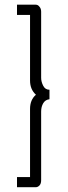

<svg xmlns="http://www.w3.org/2000/svg" viewBox="-20 -760 288 811"><path d="M51.8 -696.8V-740.2H130.9Q134.8 -740.2 139.2 -738.3Q143.6 -736.3 148.7 -729Q153.8 -721.7 153.8 -710V-431.2Q153.8 -415 162.4 -397.9Q170.9 -380.9 189 -380.9V-340.8Q171.4 -338.9 162.6 -324Q153.8 -309.1 153.8 -289.1V1Q153.8 16.1 146.7 23.4Q139.6 30.8 130.9 30.8H51.8V-12.2H106.9V-299.8Q106.9 -338.4 131.8 -359.9Q106.9 -382.3 106.9 -419.9V-696.8Z"/></svg>

Font: Rawline Light
Style: Regular
Weight: 300
Designer: Matt McInerney, Pablo Impallari, Rodrigo Fuenzalida
Foundry: Matt McInerney, Pablo Impallari, Rodrigo Fuenzalida
Version: Version 4.020;PS 004.020;hotconv 1.0.88;makeotf.lib2.5.64775